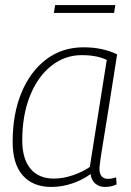

<svg xmlns="http://www.w3.org/2000/svg" viewBox="-20 -729 519 759"><path d="M395 10Q372 10 356.5 -3.5Q341 -17 338 -41Q307 -18 266 -4Q225 10 183 10Q110 10 70 -35.5Q30 -81 30 -168Q30 -279 65 -363Q100 -447 163 -494.5Q226 -542 310 -542Q386 -542 443 -514Q423 -387 409.5 -301.5Q396 -216 387.5 -165Q379 -114 376 -90.5Q373 -67 373 -64Q373 -22 407 -22Q422 -22 439 -28L441 0Q420 10 395 10ZM335 -69 402 -492Q364 -511 303 -511Q236 -511 182.5 -468.5Q129 -426 98.5 -350Q68 -274 68 -174Q68 -101 100.5 -62Q133 -23 193 -23Q229 -23 267.5 -36Q306 -49 335 -69ZM193 -678 198 -709H436L431 -678Z"/></svg>

Font: Georama ExtraLight
Style: Italic
Weight: 200
Italic angle: -9°
Designer: Jean-Baptiste Levee
Foundry: Production Type
Version: Version 1.000